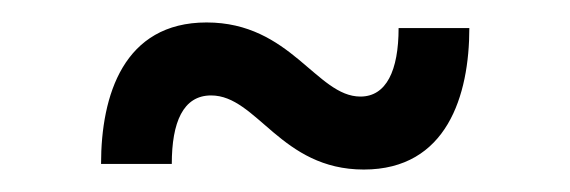

<svg xmlns="http://www.w3.org/2000/svg" viewBox="-20 -469 508 171"><path d="M304 -318C378 -318 398 -384 398 -444H335C335 -406 324 -383 301 -383C262 -383 239 -449 164 -449C90 -449 70 -384 70 -323H133C133 -360 143 -384 168 -384C209 -384 230 -318 304 -318Z"/></svg>

Font: Be Vietnam Pro
Style: Regular
Weight: 400
Designer: Lam Bao, Tony Le, Vietanh Nguyen
Foundry: Yellow Type Foundry
Version: Version 1.002